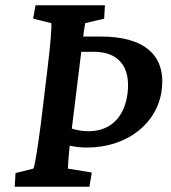

<svg xmlns="http://www.w3.org/2000/svg" viewBox="-20 -710 650 730"><path d="M36 0H320L329 -54L238 -69C239 -80 240 -110 244 -145L245 -156C265 -152 287 -149 310 -149C463 -149 579 -240 595 -369C611 -499 530 -571 364 -571H296L297 -575C299 -597 303 -613 304 -622L376 -639L379 -690H115L106 -639L175 -622C177 -612 173 -548 160 -444L136 -245C123 -144 112 -79 107 -69L39 -52ZM253 -221 289 -513H338C424 -513 478 -463 465 -355C453 -262 398 -211 316 -211C293 -211 273 -215 253 -221Z"/></svg>

Font: TPK Tissa Web SemiBold
Style: Italic
Weight: 600
Italic angle: -7°
Designer: Jacques Le Bailly, Suppakit Chalermlarp | Katatrad Co.,Ltd.
Foundry: Jacques Le Bailly, Cadson Demak Co.,Ltd.
Version: Version 5.000;Glyphs 3.1.2 (3151)